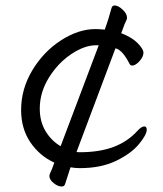

<svg xmlns="http://www.w3.org/2000/svg" viewBox="-20 -581 596 700"><path d="M205 99Q191 99 175.5 86.5Q160 74 160 60L162 52Q168 41 178 12Q124 -13 90.5 -62.5Q57 -112 57 -180Q57 -257 98 -325Q139 -393 202.5 -434Q266 -475 328 -475Q340 -475 362 -473Q374 -505 387 -553Q390 -561 398 -561Q411 -561 427 -546Q443 -531 443 -517Q443 -512 442 -510Q435 -497 422 -460Q461 -445 482 -423.5Q503 -402 503 -389Q503 -374 488.5 -358Q474 -342 462 -342Q456 -342 453 -347Q439 -374 427 -387.5Q415 -401 401 -405L259 -27Q263 -26 271 -26Q343 -26 394.5 -45.5Q446 -65 482 -105Q496 -120 506 -120Q515 -120 515 -108Q515 -90 486.5 -55.5Q458 -21 403 5.5Q348 32 271 32Q255 32 237 29L217 91Q214 99 205 99ZM201 -48 340 -416H330Q288 -416 239.5 -383.5Q191 -351 158 -297.5Q125 -244 125 -185Q125 -138 146 -103Q167 -68 201 -48Z"/></svg>

Font: Iansui 0.93
Style: Regular
Weight: 400
Designer: But Ko / Fontworks Inc.
Foundry: zi-hi.com / Fontworks Inc.
Version: Version 0.931